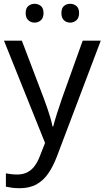

<svg xmlns="http://www.w3.org/2000/svg" viewBox="-20 -750 550 1010"><path d="M1 -536H95L211 -231Q221 -204 229.5 -179Q238 -154 245 -130.5Q252 -107 256 -85H260Q266 -110 279 -150.5Q292 -191 306 -232L415 -536H510L279 74Q260 124 234.5 161.5Q209 199 172.5 219.5Q136 240 84 240Q60 240 42 237.5Q24 235 11 232V162Q22 164 37.5 166Q53 168 70 168Q101 168 123.5 156.5Q146 145 162 123.5Q178 102 189 73L217 2ZM115 -681Q115 -707 129 -718.5Q143 -730 162 -730Q181 -730 195 -718.5Q209 -707 209 -681Q209 -656 195 -643.5Q181 -631 162 -631Q143 -631 129 -643.5Q115 -656 115 -681ZM303 -681Q303 -707 316.5 -718.5Q330 -730 349 -730Q368 -730 382 -718.5Q396 -707 396 -681Q396 -656 382 -643.5Q368 -631 349 -631Q330 -631 316.5 -643.5Q303 -656 303 -681Z"/></svg>

Font: Noto Sans Oriya
Style: Regular
Weight: 400
Designer: Amélie Bonet and Sol Matas
Foundry: Google LLC
Version: Version 2.006